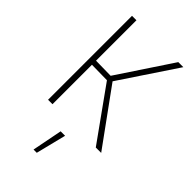

<svg xmlns="http://www.w3.org/2000/svg" viewBox="-290 -782 1132 1132"><g transform="rotate(45 276.5 -216.0)"><path d="M92 0ZM256 -327 129 -329V0H92V-700H129V-363L253 -361L478 -700H520L284 -346L535 0H490ZM276 79H313L266 268H239Z"/></g></svg>

Font: Cairo ExtraLight
Style: Regular
Weight: 250
Designer: Mohamed Gaber, the designers of Titillium
Foundry: Kief Type Foundry
Version: Version 2.009; ttfautohint (v1.5.33-1714) -l 8 -r 50 -G 200 